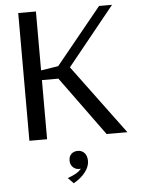

<svg xmlns="http://www.w3.org/2000/svg" viewBox="-62 -748 768 1048"><g transform="rotate(-5 322.0 -224.0)"><path d="M155 -324V-374L270 -392L521 -700H592L288 -324ZM78 0V-700H175V0ZM501 0 234 -367 323 -394 615 0ZM299 252 269 221Q297 211 314 201.5Q331 192 341.5 180Q352 168 357 153L372 166Q358 177 336 177Q315 177 301 163Q287 149 287 127Q287 104 300.5 91Q314 78 336 78Q359 78 373 94Q387 110 387 138Q387 168 363.5 198.5Q340 229 299 252Z"/></g></svg>

Font: Sutasoma
Style: Regular
Weight: 400
Designer: Izhar Fathurrohim, Akbar Rohmanto, Arusyal Khofiqoini
Foundry: Kiwari Kolektiv
Version: Version 1.102